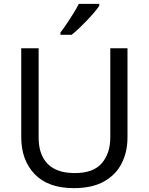

<svg xmlns="http://www.w3.org/2000/svg" viewBox="-20 -964 771 994"><path d="M640 -252Q640 -178 610 -118.5Q580 -59 518.5 -24.5Q457 10 362 10Q229 10 159.5 -62.5Q90 -135 90 -254V-714H180V-251Q180 -164 226.5 -116Q273 -68 367 -68Q464 -68 507.5 -119.5Q551 -171 551 -252V-714H640ZM494 -944V-934Q485 -920 468 -900Q451 -880 430.5 -858.5Q410 -837 389.5 -817.5Q369 -798 351 -784H293V-796Q308 -815 325.5 -841Q343 -867 360 -894.5Q377 -922 388 -944Z"/></svg>

Font: Noto Sans Cherokee
Style: Regular
Weight: 400
Designer: Monotype Design Team
Foundry: Monotype Imaging Inc.
Version: Version 2.001